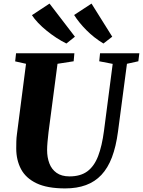

<svg xmlns="http://www.w3.org/2000/svg" viewBox="-20 -1040 796 1070"><path d="M687.5 -684.5 637.5 -306Q626.5 -223 603.8 -163.2Q581 -103.5 545 -65.2Q509 -27 458.8 -8.5Q408.5 10 343.5 10Q243.5 10 183.8 -18.5Q124 -47 97.2 -97.5Q70.5 -148 70.5 -212.5Q70.5 -231.5 71 -251.8Q71.5 -272 74.5 -293.5L125 -684.5L64.5 -698L69.5 -743H394.5L390.5 -698.5L300.5 -684.5L250.5 -304Q247 -275 244.8 -249Q242.5 -223 242.5 -203.5Q242.5 -163 255 -129.8Q267.5 -96.5 295.2 -76.8Q323 -57 367.5 -57Q428.5 -57 466.8 -85.2Q505 -113.5 526.8 -170Q548.5 -226.5 559.5 -311L608 -684L533 -698.5L537.5 -743H756.5L751 -698.5ZM605.5 -835.5 556.5 -797.5Q530 -813.5 506.2 -832.2Q482.5 -851 462 -871.5Q441.5 -892 424 -913.5Q406.5 -935 393 -956.5L490 -1020ZM397.5 -835.5 350 -797.5Q322.5 -811 294.5 -829.2Q266.5 -847.5 240.2 -868.8Q214 -890 192.8 -912.2Q171.5 -934.5 158 -955.5L256 -1020Z"/></svg>

Font: Merriweather 48pt Black
Style: Italic
Weight: 900
Italic angle: -7.8°
Version: Version 2.101